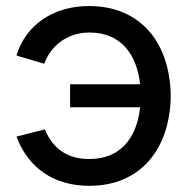

<svg xmlns="http://www.w3.org/2000/svg" viewBox="-20 -598 625 634"><path d="M274 -578.1C156.2 -578.1 64.6 -515.6 34.4 -414.6L126 -387.5C150 -452.1 207.3 -490.6 275 -490.6C378.1 -490.6 431.3 -420.8 442.7 -319.8H211.5V-243.8H442.7C431.3 -139.6 376 -72.9 275 -72.9C202.1 -72.9 154.2 -107.3 128.1 -170.8L34.4 -146.9C74 -41.7 159.4 15.6 275 15.6C446.9 15.6 541.7 -109.4 543.8 -281.2C541.7 -457.3 443.8 -578.1 274 -578.1Z"/></svg>

Font: Manrope3 Medium
Style: Regular
Weight: 500
Width: 4
Designer: Mikhail Sharanda
Foundry: Mikhail Sharanda
Version: Version 3.000;PS 003.000;hotconv 1.0.88;makeotf.lib2.5.64775